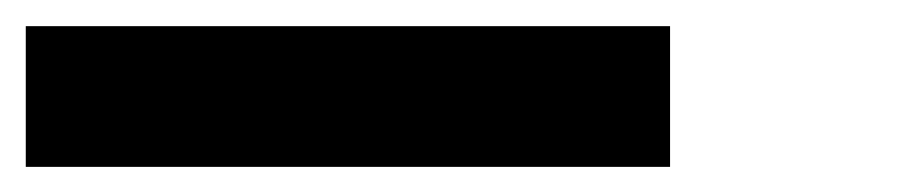

<svg xmlns="http://www.w3.org/2000/svg" viewBox="-20 -687 707 149"><path d="M500 -557.5H0V-666.7H500Z"/></svg>

Font: 0xA000-Mono
Style: Mono-Bold
Weight: 700
Version: Version 0.1